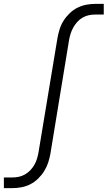

<svg xmlns="http://www.w3.org/2000/svg" viewBox="-41 -755 561 990"><path d="M-21 215V160H23Q40 160 56.5 156.5Q73 153 88.5 144Q104 135 116.5 121.5Q129 108 137.5 92.5Q146 77 150.5 61Q155 45 158 28L255 -557Q259 -580 266 -603Q273 -626 286 -647Q299 -668 317.5 -686Q336 -704 358 -715Q380 -726 403.5 -730.5Q427 -735 450 -735H494V-680H450Q433 -680 416.5 -676.5Q400 -673 384.5 -664Q369 -655 357 -641.5Q345 -628 336.5 -612.5Q328 -597 323 -581Q318 -565 315 -548L219 37Q215 60 207.5 83Q200 106 187 127Q174 148 155.5 166Q137 184 115.5 195Q94 206 70 210.5Q46 215 23 215Z"/></svg>

Font: Iosevka Curly Slab Light
Style: Italic
Weight: 300
Italic angle: -9°
Monospace: yes
Designer: Belleve Invis
Foundry: Belleve Invis
Version: Version 22.1.2; ttfautohint (v1.8.4)